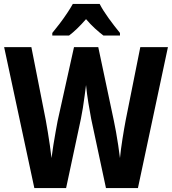

<svg xmlns="http://www.w3.org/2000/svg" viewBox="-20 -953 873 973"><path d="M831 -714 679 0H517L442 -351Q436 -382 428 -430.5Q420 -479 416 -522Q413 -500 409 -468.5Q405 -437 400 -406Q395 -375 390 -351L315 0H154L1 -714H139L212 -344Q217 -317 222.5 -283Q228 -249 233 -214.5Q238 -180 241 -152Q245 -183 250.5 -218Q256 -253 262 -285.5Q268 -318 272 -340L355 -714H478L557 -341Q562 -317 568 -284.5Q574 -252 579 -217.5Q584 -183 588 -152Q592 -194 600.5 -248Q609 -302 617 -344L691 -714ZM485 -933Q502 -900 531 -860Q560 -820 588 -786V-773H504Q484 -788 461 -809Q438 -830 416 -856Q369 -802 330 -773H245V-786Q261 -805 281.5 -832Q302 -859 320 -886Q338 -913 349 -933Z"/></svg>

Font: Noto Sans Thai Cond
Style: Bold
Weight: 700
Width: 3
Designer: Monotype Design Team
Foundry: Monotype Imaging Inc.
Version: Version 2.002; ttfautohint (v1.8.4.7-5d5b)